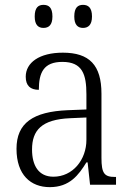

<svg xmlns="http://www.w3.org/2000/svg" viewBox="-20 -761 541 791"><path d="M322 -646C343 -646 359 -658 359 -693C359 -730 343 -741 322 -741C301 -741 286 -730 286 -693C286 -658 301 -646 322 -646ZM159 -646C181 -646 196 -658 196 -693C196 -730 181 -741 159 -741C138 -741 123 -730 123 -693C123 -658 138 -646 159 -646ZM185 10C267 10 304 -40 336 -92H341L351 0H458V-32H454C410 -32 398 -46 398 -111V-375C398 -493 348 -544 239 -544C142 -544 86 -503 86 -445C86 -408 105 -391 140 -391C140 -462 160 -506 237 -506C320 -506 336 -454 336 -372V-310L259 -307C116 -301 48 -254 48 -148C48 -40 107 10 185 10ZM200 -33C139 -33 112 -79 112 -145C112 -224 151 -269 269 -274L336 -277V-185C336 -103 280 -33 200 -33Z"/></svg>

Font: Noto Serif Bengali SemiCondensed Light
Style: Regular
Weight: 300
Width: 4
Designer: Juan Bruce, Universal Thirst, Indian Type Foundry and the Monotype Design Team.
Foundry: Monotype Imaging Inc.
Version: Version 2.003